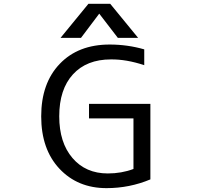

<svg xmlns="http://www.w3.org/2000/svg" viewBox="-20 -976 1040 1008"><path d="M705.1 -777.3H598.6L501 -904.3L405.3 -777.3H297.9L444.3 -956.1H558.6ZM555.7 -742.2Q649.4 -742.2 737.3 -716.8V-633.8Q643.6 -665 562.5 -664.1Q434.6 -664.1 362.8 -585.4Q291 -506.8 291 -365.2Q291 -227.5 360.4 -146.5Q429.7 -65.4 545.9 -65.4Q618.2 -65.4 680.7 -88.9V-354.5H447.3V-430.7H769.5V-34.2Q660.2 11.7 539.1 11.7Q387.7 11.7 292 -90.3Q196.3 -192.4 196.3 -365.2Q196.3 -539.1 293.5 -640.6Q390.6 -742.2 555.7 -742.2Z"/></svg>

Font: Gen Shin Gothic Monospace Regular
Style: Regular
Weight: 400
Designer: [Source Han Sans]
Ryoko NISHIZUKA  (kana & ideographs); Paul D. Hunt (Latin, Greek & Cyrillic); Wenlong ZHANG  (bopomofo
Version: Version 1.002.20150607